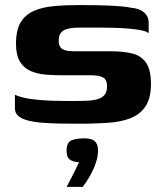

<svg xmlns="http://www.w3.org/2000/svg" viewBox="-20 -484 654 759"><path d="M39 -109.3Q64.2 -97.8 103 -92.5Q141.8 -87.2 183.7 -85.9Q225.6 -84.6 257.9 -84.6Q270.3 -84.6 288.8 -84.9Q307.2 -85.3 319 -85.6Q346.3 -86.2 365.1 -91.7Q383.9 -97.2 393.5 -109.3Q403.2 -121.4 403.2 -142.6Q403.2 -168.5 388.1 -177.5Q373.1 -186.4 342.2 -186.4Q330.7 -186.4 316.1 -186.4Q301.5 -186.4 279.8 -186.4Q258 -186.4 223.5 -186.4Q190.6 -186.4 158.4 -189.2Q126.2 -192.1 100.3 -203.7Q74.4 -215.2 58.8 -240.5Q43.2 -265.8 43.2 -311Q43.2 -364.5 61.4 -395.2Q79.6 -425.8 113.2 -440.7Q146.8 -455.6 193.2 -459.8Q239.6 -464 296.1 -464Q330 -464 369.4 -463.2Q408.8 -462.4 443.6 -460.1Q478.4 -457.9 496.8 -453.5Q530.7 -451.1 549.2 -435.1Q567.7 -419 567.7 -394.7Q567.7 -391 567.7 -381.5Q567.7 -372 567.7 -363.1Q567.7 -354.3 567.7 -352.6Q560.4 -359.8 538.7 -364.2Q517.1 -368.6 488.6 -370.9Q460.2 -373.2 432.4 -374Q404.5 -374.8 384.3 -374.8H294.1Q266.6 -374.8 248.4 -370.4Q230.2 -365.9 221.1 -354.8Q212.1 -343.7 212.1 -323.7Q212.1 -307.8 218 -298.6Q223.8 -289.3 237.1 -285.4Q250.5 -281.4 271.2 -281.4Q332.3 -281.4 369.2 -281.4Q406.1 -281.4 416.6 -281.4Q465.2 -281.4 501.1 -273Q537.1 -264.7 556.9 -236.9Q576.8 -209.1 576.8 -150.9Q576.8 -96.1 555.1 -63.5Q533.3 -30.9 494.6 -16.2Q455.8 -1.4 404.9 1.6Q357 4.6 314 5Q271 5.3 222.9 4.6Q183.4 3.9 149.7 1.4Q116 -1.1 91.2 -7.5Q66.3 -13.9 52.7 -25.4Q39 -36.8 39 -55.6ZM243.4 254.7Q254.6 234.1 262.2 218.9Q269.8 203.7 277.1 189.1Q284.5 174.5 292.7 157.1Q289.7 157.1 285.7 156.8Q281.8 156.4 278 155.7Q264.5 153.7 253.8 144.8Q243.2 136 243.2 110.8Q243.2 79.2 262.1 71Q281 62.9 314 62.9Q327.9 62.9 339.8 66.1Q351.7 69.3 359.5 79.8Q367.4 90.4 367.4 111.5Q367.4 134.5 358.5 160.7Q349.5 187 335.4 211.6Q321.4 236.3 307 254.7Z"/></svg>

Font: Genos Thin
Style: Regular
Weight: 100
Designer: Robert E. Leuschke
Foundry: Robert E. Leuschke
Version: Version 1.010